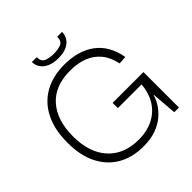

<svg xmlns="http://www.w3.org/2000/svg" viewBox="-192 -837 987 987"><g transform="rotate(-45 301.5 -343.5)"><path d="M291 13Q210 13 151 -21.5Q92 -56 59.5 -121.5Q27 -187 28 -279Q28 -372 61 -438Q94 -504 155.5 -538.5Q217 -573 300 -573Q403 -573 468 -524Q533 -475 550 -379L506 -376Q495 -429 467 -463Q439 -497 397 -513.5Q355 -530 300 -530Q188 -530 129.5 -463.5Q71 -397 71 -281Q71 -162 131.5 -95.5Q192 -29 299 -29Q358 -29 403.5 -51.5Q449 -74 476.5 -116.5Q504 -159 509 -220H337V-258H561V0H527L516 -137H514Q509 -116 493.5 -90Q478 -64 451.5 -40.5Q425 -17 385.5 -2Q346 13 291 13ZM303 -617Q252 -617 222 -640Q192 -663 192 -700H227Q227 -668 249 -659Q271 -650 302 -650Q332 -650 354 -658.5Q376 -667 376 -700H411Q411 -663 382.5 -640Q354 -617 303 -617Z"/></g></svg>

Font: Darker Grotesque
Style: Regular
Weight: 400
Designer: Gabriel Lam
Foundry: TypeRant
Version: Version 1.000;gftools[0.9.28]